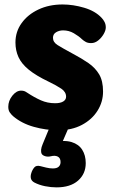

<svg xmlns="http://www.w3.org/2000/svg" viewBox="-20 -572 518 855"><path d="M432.3 -492.8Q440.1 -484.8 445.6 -474.1Q451.1 -463.3 451.1 -450.1Q451.1 -436.6 441.5 -420.1Q431.9 -403.6 417.2 -391.8Q402.6 -380.1 386.1 -380.1Q371.4 -380.1 362.3 -385.1Q353.1 -390.1 345.3 -397.1Q330.7 -411.3 308.7 -424Q286.8 -436.7 261.1 -436.7Q243.7 -436.7 229.8 -428.4Q215.9 -420.2 215.9 -403.6Q215.9 -384.2 236.4 -371.3Q256.9 -358.4 303.7 -333.1Q343.3 -312.2 373.9 -291.1Q404.4 -269.9 421.7 -240.7Q438.9 -211.4 438.9 -164.4Q438.9 -118.2 414.3 -79Q389.8 -39.8 344.9 -15.9Q300.1 8 239.4 8Q184.4 8 130.4 -7.2Q76.4 -22.3 38.4 -54.6Q29.9 -62.1 23.4 -71.6Q16.9 -81 16.9 -96.6Q16.9 -123.1 34.9 -145.8Q53 -168.4 73.9 -168.4Q82 -168.4 87.9 -166.4Q93.8 -164.4 100.8 -159.4Q132.8 -138.3 162.1 -125.3Q191.4 -112.3 225.4 -112.3Q248.7 -112.3 261.5 -120.1Q274.3 -127.9 274.3 -141.3Q274.3 -162.6 253.1 -177Q231.8 -191.4 197.1 -208.1Q140.2 -235.3 108 -261.7Q75.8 -288 62.3 -317.7Q48.8 -347.3 48.8 -382.9Q48.8 -431.1 76.4 -469.3Q104 -507.6 151.4 -529.8Q198.8 -552.1 258.8 -552.1Q305.8 -552.1 355 -537.5Q404.2 -522.9 432.3 -492.8ZM231.7 262.4Q207.4 262.4 180.9 257.2Q154.4 251.9 132.9 240.7Q120.6 233.9 117.8 223.2Q115.1 212.6 119.1 199.6Q123.1 185.6 132.2 174.2Q141.3 162.9 160.1 167.9Q169.1 170.3 185.3 174.2Q201.4 178.1 215.4 178.1Q233 178.1 241.3 170.4Q249.7 162.8 249.7 149.8Q249.7 131.8 237.4 125.4Q225.1 119.1 206.8 123.8Q193.8 127 182.4 123.9Q171 120.8 166 113.8Q162 105.8 163 94.8Q164 83.9 170 69.9L198.9 0H284.1L249.8 79.3L216.9 61.3Q266.7 50.8 298.7 60.6Q330.7 70.4 346.2 95.1Q361.8 119.7 361.8 154.4Q361.8 202.1 327.6 232.3Q293.3 262.4 231.7 262.4Z"/></svg>

Font: Playpen Sans Arabic
Style: Regular
Weight: 400
Designer: Azza Alameddine, Laura Meseguer, Veronika Burian, José Scaglione
Foundry: TypeTogether
Version: Version 2.000